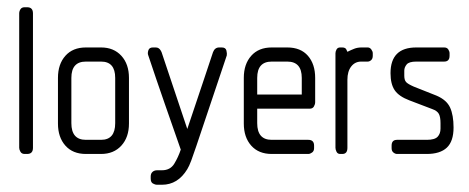

<svg xmlns="http://www.w3.org/2000/svg" viewBox="-20 -425 1296 530"><path d="M55 0H48Q40 0 36.5 -6Q33 -12 33 -17V-388Q33 -394 36.5 -399.5Q40 -405 48 -405H55Q71 -405 71 -388V-17Q71 0 55 0Z M259 0H217Q181 0 160.5 -23Q140 -46 140 -84V-210Q140 -248 160.5 -271Q181 -294 217 -294H259Q294 -294 315 -271Q336 -248 336 -210V-84Q336 -46 315 -23Q294 0 259 0ZM298 -210Q298 -255 259 -255H217Q177 -255 177 -210V-85Q177 -39 217 -39H259Q298 -39 298 -85Z M522 -22Q514 2 508 18Q502 34 497 42Q471 85 427 85H414Q408 85 402 81.5Q396 78 396 68V62Q396 54 401 49.5Q406 45 414 45H427Q450 45 461 27Q472 9 479 -12Q459 -69 435 -138Q411 -207 389 -273Q387 -278 389.5 -286Q392 -294 402 -294H410Q419 -294 424 -285Q426 -281 426 -281L497 -69L543 -206L568 -281Q573 -294 585 -294H592Q603 -294 605 -285.5Q607 -277 606 -272Z M835 -125H690V-85Q690 -39 730 -39H831Q847 -39 847 -23V-16Q847 -8 841.5 -4Q836 0 831 0H730Q694 0 673.5 -23Q653 -46 653 -84V-210Q653 -248 673.5 -271Q694 -294 730 -294H773Q810 -294 830 -271Q850 -248 850 -210V-143Q850 -137 846.5 -131Q843 -125 835 -125ZM813 -210Q813 -255 773 -255H730Q690 -255 690 -210V-164H813Z M995 -255H977Q960 -255 949.5 -241.5Q939 -228 939 -205V-17Q939 0 925 0H919Q912 0 909 -6Q906 -12 906 -17V-278Q906 -283 909 -288.5Q912 -294 919 -294H925Q930 -294 933 -292Q936 -290 939 -282Q949 -287 958 -290.5Q967 -294 978 -294H995Q1001 -294 1005 -288.5Q1009 -283 1009 -278V-271Q1009 -263 1004.5 -259Q1000 -255 995 -255Z M1158 0H1076Q1071 0 1066 -4Q1061 -8 1061 -16V-23Q1061 -39 1076 -39H1158Q1180 -39 1188 -47.5Q1196 -56 1196 -70V-85Q1196 -102 1191.5 -110.5Q1187 -119 1173 -124L1110 -148Q1081 -159 1069.5 -176Q1058 -193 1058 -223Q1058 -294 1129 -294H1206Q1214 -294 1217.5 -288.5Q1221 -283 1221 -278V-271Q1221 -255 1206 -255H1129Q1109 -255 1102.5 -247Q1096 -239 1096 -230V-216Q1096 -204 1101 -198.5Q1106 -193 1122 -186L1185 -161Q1213 -149 1222.5 -128Q1232 -107 1232 -73Q1232 -35 1213.5 -17.5Q1195 0 1158 0Z"/></svg>

Font: Chathura
Style: Bold
Weight: 700
Designer: Appaji Ambarisha Darbha
Foundry: Aditya Fonts
Version: Version 1.001 2016